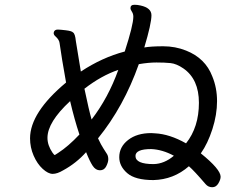

<svg xmlns="http://www.w3.org/2000/svg" viewBox="-20 -772 1040 805"><path d="M624 -84Q669 -85 709 -119Q661 -145 614 -147Q548 -147 548 -118Q548 -84 624 -84ZM210 -122 224 -131Q266 -158 313 -208Q292 -271 274 -348Q179 -260 179 -194Q179 -163 200 -132Q207 -122 210 -122ZM364 -271Q434 -362 476 -479Q405 -455 334 -400Q353 -309 364 -271ZM870 13Q853 13 842 0Q794 -56 772 -75Q708 -19 623 -17Q547 -17 513.5 -46Q480 -75 480 -113Q480 -156 517 -185Q554 -214 614 -214L630 -213Q691 -210 760 -171Q814 -239 814 -341Q814 -440 749 -485Q720 -505 695 -507.5Q670 -510 636 -510Q603 -510 562 -503Q499 -325 391 -192Q404 -164 414 -149Q424 -134 429 -125.5Q434 -117 434 -104Q434 -92 425.5 -75Q417 -58 399 -58Q381 -58 368.5 -77Q356 -96 341 -134Q300 -88 245 -58Q220 -43 201 -43Q182 -43 159 -64Q136 -85 121 -119.5Q106 -154 106 -192Q106 -300 257 -426Q238 -532 230 -590Q229 -605 212 -620Q205 -626 205 -634Q207 -648 222 -648Q232 -648 256.5 -645Q281 -642 286 -636Q295 -631 298 -600L319 -472Q408 -531 503 -556Q539 -667 539 -702Q539 -714 533 -723Q527 -732 527 -738Q527 -752 544 -752Q556 -752 569 -749Q615 -739 615 -708Q615 -673 585 -573Q614 -578 664 -578Q715 -578 760 -560Q841 -528 870 -452Q890 -404 890 -348Q890 -291 870.5 -230.5Q851 -170 822 -129Q905 -62 905 -31Q905 -19 895.5 -3Q886 13 870 13Z"/></svg>

Font: LXGW WenKai Lite Medium
Style: Regular
Weight: 500
Designer: LXGW / Fontworks Inc.
Foundry: LXGW / Fontworks Inc.
Version: Version 1.511; March 25, 2025